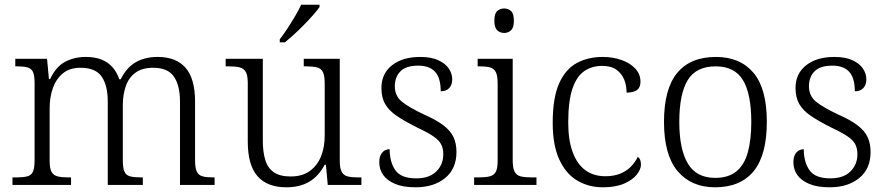

<svg xmlns="http://www.w3.org/2000/svg" viewBox="-20 -786 3768 816"><path d="M33 0V-32H50Q79 -32 96 -36.5Q113 -41 120 -56.5Q127 -72 127 -105V-433Q127 -466 120 -480.5Q113 -495 96.5 -499.5Q80 -504 55 -504H45V-536H180L188 -450H193Q218 -503 257 -523.5Q296 -544 344 -544Q383 -544 411 -533Q439 -522 458 -500.5Q477 -479 487 -449H493Q517 -498 556 -521Q595 -544 650 -544Q729 -544 769 -497.5Q809 -451 809 -355V-105Q809 -72 816.5 -56.5Q824 -41 841 -36.5Q858 -32 886 -32H892V0H745V-354Q745 -423 719 -460.5Q693 -498 631 -498Q584 -498 555.5 -477Q527 -456 514.5 -419.5Q502 -383 502 -340V-105Q502 -72 509 -56.5Q516 -41 533 -36.5Q550 -32 579 -32H587V0H438V-354Q438 -423 412 -460.5Q386 -498 322 -498Q276 -498 247 -474Q218 -450 204.5 -411Q191 -372 191 -326V-102Q191 -70 199 -55.5Q207 -41 224.5 -36.5Q242 -32 271 -32H282V0Z M1197 10Q1116 10 1074.5 -37Q1033 -84 1033 -185V-433Q1033 -466 1024.5 -480.5Q1016 -495 999 -499.5Q982 -504 953 -504H939V-536H1097V-186Q1097 -142 1107 -107.5Q1117 -73 1143 -54.5Q1169 -36 1215 -36Q1265 -36 1297 -59.5Q1329 -83 1344.5 -122Q1360 -161 1360 -210V-431Q1360 -464 1352.5 -479.5Q1345 -495 1327.5 -499.5Q1310 -504 1281 -504H1271V-536H1424V-102Q1424 -71 1432 -56Q1440 -41 1457 -36.5Q1474 -32 1499 -32H1516V0H1373L1365 -86H1360Q1334 -37 1294 -13.5Q1254 10 1197 10ZM1169 -619Q1184 -638 1201 -664Q1218 -690 1234 -717Q1250 -744 1260 -766H1338V-756Q1329 -743 1311.5 -723Q1294 -703 1272.5 -681Q1251 -659 1229.5 -639.5Q1208 -620 1191 -606H1169Z M1746 10Q1693 10 1659 -4.5Q1625 -19 1608.5 -42.5Q1592 -66 1592 -96Q1592 -117 1599 -129.5Q1606 -142 1616 -147Q1626 -152 1636 -152Q1636 -98 1660 -63Q1684 -28 1749 -28Q1805 -28 1834.5 -57.5Q1864 -87 1864 -130Q1864 -155 1855 -172.5Q1846 -190 1822 -206.5Q1798 -223 1753 -244Q1699 -271 1665.5 -294Q1632 -317 1616.5 -344.5Q1601 -372 1601 -412Q1601 -473 1646 -508.5Q1691 -544 1766 -544Q1813 -544 1843 -530Q1873 -516 1887.5 -494.5Q1902 -473 1902 -449Q1902 -426 1889.5 -412Q1877 -398 1853 -398Q1853 -455 1829 -481Q1805 -507 1758 -507Q1705 -507 1681.5 -482.5Q1658 -458 1658 -420Q1658 -378 1688.5 -353.5Q1719 -329 1783 -299Q1835 -276 1865 -253Q1895 -230 1907.5 -203Q1920 -176 1920 -140Q1920 -69 1872 -29.5Q1824 10 1746 10Z M1995 0V-32H2015Q2044 -32 2061.5 -36.5Q2079 -41 2087 -55.5Q2095 -70 2095 -102V-431Q2095 -465 2087 -480Q2079 -495 2062.5 -499.5Q2046 -504 2020 -504H2010V-536H2159V-105Q2159 -72 2167 -56.5Q2175 -41 2192.5 -36.5Q2210 -32 2239 -32H2260V0ZM2123 -646Q2105 -646 2093 -657.5Q2081 -669 2081 -698Q2081 -728 2093 -739Q2105 -750 2123 -750Q2140 -750 2152 -739Q2164 -728 2164 -698Q2164 -669 2152 -657.5Q2140 -646 2123 -646Z M2542 10Q2482 10 2433.5 -18.5Q2385 -47 2357 -108Q2329 -169 2329 -264Q2329 -371 2356.5 -432Q2384 -493 2432 -518.5Q2480 -544 2541 -544Q2585 -544 2621.5 -531Q2658 -518 2680 -494.5Q2702 -471 2702 -439Q2702 -423 2695.5 -412.5Q2689 -402 2676 -397.5Q2663 -393 2643 -392Q2643 -423 2632.5 -448.5Q2622 -474 2599.5 -490Q2577 -506 2539 -506Q2496 -506 2463.5 -484Q2431 -462 2413 -409.5Q2395 -357 2395 -265Q2395 -190 2414 -139Q2433 -88 2468 -62.5Q2503 -37 2553 -37Q2589 -37 2616 -48Q2643 -59 2661.5 -78Q2680 -97 2691 -120Q2698 -114 2701 -106Q2704 -98 2704 -86Q2704 -66 2686 -43.5Q2668 -21 2632 -5.5Q2596 10 2542 10Z M3019 10Q2918 10 2860 -58.5Q2802 -127 2802 -268Q2802 -408 2858 -476Q2914 -544 3023 -544Q3125 -544 3182 -477Q3239 -410 3239 -268Q3239 -127 3183 -58.5Q3127 10 3019 10ZM3020 -30Q3076 -30 3110 -58Q3144 -86 3158.5 -139.5Q3173 -193 3173 -268Q3173 -387 3137.5 -445.5Q3102 -504 3022 -504Q2938 -504 2902.5 -445Q2867 -386 2867 -268Q2867 -153 2903 -91.5Q2939 -30 3020 -30Z M3506 10Q3453 10 3419 -4.5Q3385 -19 3368.5 -42.5Q3352 -66 3352 -96Q3352 -117 3359 -129.5Q3366 -142 3376 -147Q3386 -152 3396 -152Q3396 -98 3420 -63Q3444 -28 3509 -28Q3565 -28 3594.5 -57.5Q3624 -87 3624 -130Q3624 -155 3615 -172.5Q3606 -190 3582 -206.5Q3558 -223 3513 -244Q3459 -271 3425.5 -294Q3392 -317 3376.5 -344.5Q3361 -372 3361 -412Q3361 -473 3406 -508.5Q3451 -544 3526 -544Q3573 -544 3603 -530Q3633 -516 3647.5 -494.5Q3662 -473 3662 -449Q3662 -426 3649.5 -412Q3637 -398 3613 -398Q3613 -455 3589 -481Q3565 -507 3518 -507Q3465 -507 3441.5 -482.5Q3418 -458 3418 -420Q3418 -378 3448.5 -353.5Q3479 -329 3543 -299Q3595 -276 3625 -253Q3655 -230 3667.5 -203Q3680 -176 3680 -140Q3680 -69 3632 -29.5Q3584 10 3506 10Z"/></svg>

Font: Noto Serif Hebrew Light
Style: Regular
Weight: 300
Version: Version 2.003